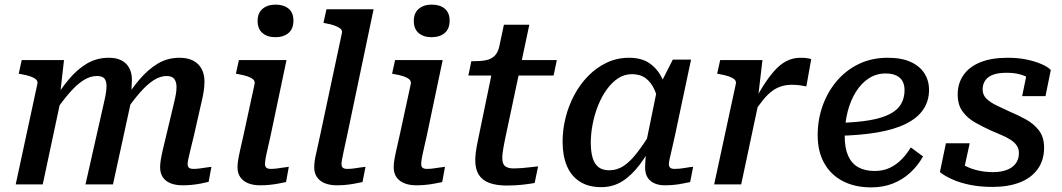

<svg xmlns="http://www.w3.org/2000/svg" viewBox="-20 -798 4598 831"><path d="M48 0H165L246 -380L240 -388L257 -538H74L61 -479L72 -477Q95 -473 111 -467.5Q127 -462 135.5 -454.5Q144 -447 142 -436ZM819 -210 851 -351Q858 -379 861.5 -402Q865 -425 865 -445Q865 -477 852.5 -500Q840 -523 816 -535.5Q792 -548 757 -548Q705 -548 662.5 -522.5Q620 -497 582.5 -452.5Q545 -408 508 -349L519 -310Q554 -361 585 -396.5Q616 -432 644.5 -450.5Q673 -469 701 -469Q725 -469 734.5 -456Q744 -443 744 -421Q744 -408 741.5 -392.5Q739 -377 733 -352L701 -218Q690 -174 684 -147Q678 -120 675.5 -103.5Q673 -87 673 -74Q673 -48 685 -30.5Q697 -13 719 -4.5Q741 4 770 4Q791 4 811 2Q831 0 849 -3.5Q867 -7 883 -11L895 -76Q886 -75 873 -73Q860 -71 845.5 -69Q831 -67 817 -67Q804 -67 798 -72Q792 -77 792 -88Q792 -95 795 -109.5Q798 -124 804 -148.5Q810 -173 819 -210ZM350 0H469L544 -344Q546 -351 547 -366.5Q548 -382 548.5 -399.5Q549 -417 550 -431.5Q551 -446 551 -452Q551 -482 539.5 -503.5Q528 -525 506 -536.5Q484 -548 451 -548Q399 -548 356.5 -523Q314 -498 277 -453.5Q240 -409 203 -349L215 -310Q250 -361 281 -396.5Q312 -432 341 -450.5Q370 -469 399 -469Q424 -469 432.5 -457.5Q441 -446 441 -426Q441 -413 438.5 -396Q436 -379 430 -354Z M1008 -74Q1008 -88 1010.5 -104Q1013 -120 1019 -147Q1025 -174 1035 -218L1082 -435Q1084 -447 1075.5 -454.5Q1067 -462 1051 -467.5Q1035 -473 1012 -477L1001 -479L1014 -538H1220L1151 -210Q1143 -173 1137 -148Q1131 -123 1129 -109Q1127 -95 1127 -88Q1127 -77 1133 -72Q1139 -67 1152 -67Q1166 -67 1180 -69Q1194 -71 1207.5 -73Q1221 -75 1230 -76L1218 -10Q1203 -7 1185 -3.5Q1167 0 1147 2Q1127 4 1106 4Q1077 4 1055 -4.5Q1033 -13 1020.5 -30.5Q1008 -48 1008 -74ZM1095 -707Q1095 -742 1116.5 -760Q1138 -778 1173 -778Q1208 -778 1229 -760.5Q1250 -743 1250 -709Q1250 -673 1228.5 -655Q1207 -637 1172 -637Q1137 -637 1116 -655Q1095 -673 1095 -707Z M1460 -656Q1462 -667 1453.5 -674Q1445 -681 1429 -687Q1413 -693 1390 -697L1380 -699L1393 -758H1597L1482 -210Q1474 -173 1468.5 -148Q1463 -123 1460.5 -109Q1458 -95 1458 -88Q1458 -77 1464 -72Q1470 -67 1483 -67Q1498 -67 1512 -69Q1526 -71 1539 -73Q1552 -75 1562 -76L1549 -10Q1534 -7 1516 -3.5Q1498 0 1478.5 2Q1459 4 1438 4Q1409 4 1387 -4.5Q1365 -13 1352.5 -30.5Q1340 -48 1340 -74Q1340 -88 1342.5 -104.5Q1345 -121 1351.5 -148Q1358 -175 1367 -219Z M1684 -74Q1684 -88 1686.5 -104Q1689 -120 1695 -147Q1701 -174 1711 -218L1758 -435Q1760 -447 1751.5 -454.5Q1743 -462 1727 -467.5Q1711 -473 1688 -477L1677 -479L1690 -538H1896L1827 -210Q1819 -173 1813 -148Q1807 -123 1805 -109Q1803 -95 1803 -88Q1803 -77 1809 -72Q1815 -67 1828 -67Q1842 -67 1856 -69Q1870 -71 1883.5 -73Q1897 -75 1906 -76L1894 -10Q1879 -7 1861 -3.5Q1843 0 1823 2Q1803 4 1782 4Q1753 4 1731 -4.5Q1709 -13 1696.5 -30.5Q1684 -48 1684 -74ZM1771 -707Q1771 -742 1792.5 -760Q1814 -778 1849 -778Q1884 -778 1905 -760.5Q1926 -743 1926 -709Q1926 -673 1904.5 -655Q1883 -637 1848 -637Q1813 -637 1792 -655Q1771 -673 1771 -707Z M2173 5Q2128 5 2097.5 -6.5Q2067 -18 2052 -42Q2037 -66 2037 -104Q2037 -120 2039.5 -139.5Q2042 -159 2046.5 -180.5Q2051 -202 2055 -222L2117 -522L2175 -538H2390L2376 -471H2007L2020 -533H2030Q2061 -533 2083.5 -537.5Q2106 -542 2120.5 -556Q2135 -570 2141 -597L2161 -691H2271L2166 -196Q2163 -181 2160 -165.5Q2157 -150 2155.5 -137Q2154 -124 2154 -114Q2154 -88 2166.5 -78.5Q2179 -69 2204 -69Q2218 -69 2238 -70.5Q2258 -72 2277.5 -74.5Q2297 -77 2309 -78L2294 -6Q2272 -2 2241 1.5Q2210 5 2173 5Z M2874 -364 2835 -334Q2827 -378 2812.5 -410Q2798 -442 2774.5 -459.5Q2751 -477 2715 -477Q2682 -477 2655 -459Q2628 -441 2606 -410.5Q2584 -380 2568.5 -341Q2553 -302 2545 -260.5Q2537 -219 2537 -180Q2537 -142 2545 -115Q2553 -88 2570.5 -74.5Q2588 -61 2617 -61Q2651 -61 2679.5 -80Q2708 -99 2737 -136.5Q2766 -174 2800 -229L2819 -198Q2785 -134 2749.5 -86.5Q2714 -39 2673.5 -13.5Q2633 12 2582 12Q2527 12 2489.5 -12Q2452 -36 2433.5 -80Q2415 -124 2415 -185Q2415 -237 2428 -289Q2441 -341 2466 -387.5Q2491 -434 2526.5 -470Q2562 -506 2606.5 -527Q2651 -548 2703 -548Q2757 -548 2791.5 -524Q2826 -500 2846 -458.5Q2866 -417 2874 -364ZM2971 -540 2901 -210Q2893 -173 2887 -148Q2881 -123 2878 -109Q2875 -95 2875 -88Q2875 -77 2881 -72Q2887 -67 2899 -67Q2922 -67 2943.5 -71Q2965 -75 2980 -76L2967 -10Q2952 -7 2934.5 -3.5Q2917 0 2898 2Q2879 4 2857 4Q2831 4 2811.5 -5Q2792 -14 2782 -31Q2772 -48 2772 -74Q2772 -84 2773.5 -105.5Q2775 -127 2778 -157L2770 -148L2824 -412L2831 -420L2892 -540Z M3071 0H3188L3267 -372L3261 -376L3280 -538H3097L3084 -479L3095 -477Q3118 -473 3134 -467.5Q3150 -462 3158.5 -454.5Q3167 -447 3165 -436ZM3491 -542Q3487 -544 3474.5 -546Q3462 -548 3445 -548Q3412 -548 3384.5 -534Q3357 -520 3332 -492Q3307 -464 3281.5 -423.5Q3256 -383 3227 -329L3242 -308Q3264 -343 3283.5 -366.5Q3303 -390 3322 -404Q3341 -418 3362 -424.5Q3383 -431 3407 -431Q3426 -431 3441 -429Q3456 -427 3470 -424Z M3751 13Q3680 13 3628 -14Q3576 -41 3547.5 -91.5Q3519 -142 3519 -213Q3519 -279 3540 -339Q3561 -399 3601 -446.5Q3641 -494 3697 -521Q3753 -548 3822 -548Q3882 -548 3921.5 -530Q3961 -512 3981 -480.5Q4001 -449 4001 -409Q4001 -361 3976 -324Q3951 -287 3900.5 -262Q3850 -237 3775.5 -224.5Q3701 -212 3602 -210L3608 -266Q3688 -268 3743 -277.5Q3798 -287 3831.5 -304.5Q3865 -322 3880 -348Q3895 -374 3895 -408Q3895 -431 3886 -447Q3877 -463 3858.5 -471.5Q3840 -480 3813 -480Q3773 -480 3740.5 -459Q3708 -438 3684.5 -400.5Q3661 -363 3648.5 -314Q3636 -265 3636 -209Q3636 -157 3651 -123.5Q3666 -90 3695 -74Q3724 -58 3766 -58Q3803 -58 3832 -72Q3861 -86 3883.5 -109.5Q3906 -133 3922 -160L3975 -121Q3952 -80 3919 -50Q3886 -20 3844 -3.5Q3802 13 3751 13Z M4276 11Q4222 11 4178 2Q4134 -7 4101 -22Q4068 -37 4048 -53L4074 -178H4177L4147 -41Q4129 -49 4122 -59Q4115 -69 4116.5 -81.5Q4118 -94 4125 -106Q4137 -91 4160 -79Q4183 -67 4213.5 -60Q4244 -53 4279 -53Q4311 -53 4336 -62Q4361 -71 4375.5 -89.5Q4390 -108 4390 -136Q4390 -155 4380 -169Q4370 -183 4352.5 -194Q4335 -205 4313.5 -214Q4292 -223 4269 -233Q4234 -249 4201 -267.5Q4168 -286 4146.5 -315Q4125 -344 4125 -389Q4125 -437 4150 -473Q4175 -509 4223 -528.5Q4271 -548 4342 -548Q4387 -548 4424.5 -540Q4462 -532 4489 -520Q4516 -508 4528 -495L4505 -382H4404L4426 -489Q4437 -489 4446.5 -481Q4456 -473 4460.5 -460.5Q4465 -448 4461 -434Q4450 -449 4432.5 -460Q4415 -471 4391.5 -477Q4368 -483 4337 -483Q4282 -483 4257.5 -463.5Q4233 -444 4233 -411Q4233 -387 4249.5 -371Q4266 -355 4292.5 -342Q4319 -329 4350 -315Q4386 -300 4420.5 -281Q4455 -262 4477 -233Q4499 -204 4499 -159Q4499 -105 4471.5 -66.5Q4444 -28 4394 -8.5Q4344 11 4276 11Z"/></svg>

Font: Roboto Serif Medium
Style: Italic
Weight: 500
Italic angle: -10°
Designer: Greg Gazdowicz
Foundry: Commercial Type
Version: Version 1.008